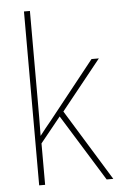

<svg xmlns="http://www.w3.org/2000/svg" viewBox="-54 -798 515 836"><g transform="rotate(-5 203.5 -380.0)"><path d="M109 -376V-760H83V0H109V-181L198 -291L378 0H407L216 -311L390 -528H358L156 -274C138 -252 127 -239 108 -214C109 -271 109 -318 109 -376Z"/></g></svg>

Font: Noto Sans Arabic SemCond Thin
Style: Regular
Weight: 100
Width: 4
Designer: Monotype Design Team, Nadine Chahine, Nizar Qandah and Khaled Hosny
Foundry: Monotype Imaging Inc.
Version: Version 2.012